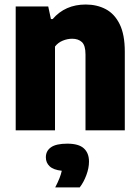

<svg xmlns="http://www.w3.org/2000/svg" viewBox="-20 -577 619 850"><path d="M49.5 0V-548.5H193.5L205.5 -492.5H213Q268.5 -557 359.5 -557Q409 -557 448 -536.5Q487 -516 509.8 -470Q532.5 -424 532.5 -348V0H358.5V-336Q358.5 -376 342.5 -390.8Q326.5 -405.5 299.5 -405.5Q278.5 -405.5 257.8 -397Q237 -388.5 223.5 -371V0ZM224.5 252.5Q247.5 208.5 253.5 179Q216.5 175 199.8 159.2Q183 143.5 183 119.5Q183 91 205.8 75Q228.5 59 278 59Q328.5 59 351.2 79.8Q374 100.5 374 138.5Q374 167 362.2 198.5Q350.5 230 333 252.5Z"/></svg>

Font: Encode Sans Semi Condensed ExtraBold
Style: Regular
Weight: 800
Width: 4
Designer: Multiple Designers
Foundry: Impallari Type
Version: Version 3.000; ttfautohint (v1.8.3) -l 8 -r 50 -G 200 -x 14 